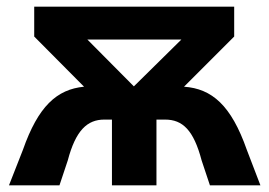

<svg xmlns="http://www.w3.org/2000/svg" viewBox="-20 -558 811 578"><path d="M723 -107C676 -241 618 -291 534 -297L685 -448V-538H83V-448L233 -297C151 -289 95 -238 49 -107L7 0H159L184 -75C208 -166 243 -198 294 -198H317V0H451V-198H477C530 -198 563 -166 587 -75L612 0H764ZM526 -439 383 -298 243 -439Z"/></svg>

Font: Talent SemiBold
Style: Bold
Weight: 700
Designer: Mike Powis
Version: Version 1.001;hotconv 1.0.109;makeotfexe 2.5.65596